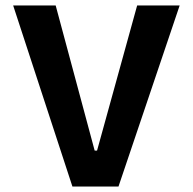

<svg xmlns="http://www.w3.org/2000/svg" viewBox="-20 -680 703 700"><path d="M244 0 28 -660H183L341 -72L244 -131H404L317 -70L480 -660H635L412 0Z"/></svg>

Font: Cairo Play ExtraBold
Style: Regular
Weight: 800
Version: Version 3.119